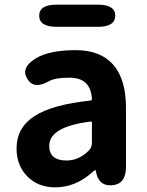

<svg xmlns="http://www.w3.org/2000/svg" viewBox="-20 -789 631 823"><path d="M217 14Q143 14 97 -33Q51 -80 51 -152Q51 -242 128 -291.5Q205 -341 368 -358Q374 -359 374 -365Q369 -456 278 -456Q216 -456 190 -441Q125 -404 97 -451Q68 -498 132 -538Q190 -574 305 -574Q411 -574 465.5 -511.5Q520 -449 520 -327V-73Q520 0 461 5Q402 10 391 -55Q390 -60 388 -60Q386 -60 369 -45Q300 14 217 14ZM265 -101Q317 -101 359 -142Q374 -156 374 -177V-264Q374 -269 369 -268Q191 -246 191 -164Q191 -101 265 -101ZM223 -674Q148 -674 148 -722Q148 -769 223 -769H399Q474 -769 474 -722Q474 -674 399 -674Z"/></svg>

Font: Resource Han Rounded JP
Style: Bold
Weight: 700
Designer: Cyano Hao (round all glyphs); Ryoko NISHIZUKA 西塚涼子 (kana, bopomofo & ideographs); Paul D. Hunt (Latin, Greek & Cyrillic)
Foundry: Cyano Hao
Version: 0.990